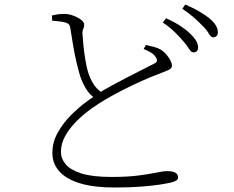

<svg xmlns="http://www.w3.org/2000/svg" viewBox="-20 -802 1040 854"><path d="M841 -569Q830 -569 820.5 -585Q811 -601 794 -620Q778 -639 756.5 -660Q735 -681 704 -702L719 -721Q756 -704 782.5 -686.5Q809 -669 825 -653Q845 -634 853 -619.5Q861 -605 861 -591Q861 -580 855.5 -574.5Q850 -569 841 -569ZM487 32Q399 32 338 14Q277 -4 245 -38.5Q213 -73 213 -122Q213 -170 237 -212.5Q261 -255 296 -290Q331 -325 364.5 -349.5Q398 -374 416 -386Q443 -403 478 -422Q513 -441 548 -459Q583 -477 612.5 -492Q642 -507 660 -516Q674 -522 677 -528Q680 -534 675 -544Q668 -558 652.5 -567.5Q637 -577 619 -584L629 -602Q647 -598 664 -593.5Q681 -589 692 -583Q709 -573 721 -558.5Q733 -544 739 -531Q745 -518 745 -510Q745 -497 727 -489.5Q709 -482 681 -471Q653 -461 610.5 -442Q568 -423 525 -401Q482 -379 450 -360Q422 -344 387.5 -319.5Q353 -295 322 -264.5Q291 -234 271 -199Q251 -164 251 -126Q251 -97 272 -71.5Q293 -46 342 -30.5Q391 -15 476 -15Q548 -15 597 -21.5Q646 -28 677 -34.5Q708 -41 724 -41Q737 -41 748 -38.5Q759 -36 765.5 -29.5Q772 -23 772 -12Q772 -4 763 1.5Q754 7 740 10Q723 14 691 19Q659 24 608.5 28Q558 32 487 32ZM404 -364Q378 -381 361.5 -409Q345 -437 336 -465Q328 -492 320 -526Q312 -560 305.5 -598.5Q299 -637 293 -675Q292 -686 287 -692.5Q282 -699 267 -703Q254 -706 238 -707.5Q222 -709 212 -710L211 -733Q231 -738 243 -739Q255 -740 267 -740Q286 -740 306 -732.5Q326 -725 340 -714.5Q354 -704 354 -694Q355 -682 350.5 -674Q346 -666 347 -649Q348 -630 351 -600.5Q354 -571 359 -540Q364 -509 370 -487Q379 -456 394.5 -430Q410 -404 439 -387ZM928 -636Q918 -636 908.5 -653Q899 -670 881 -687Q862 -707 842.5 -724Q823 -741 791 -763L804 -782Q841 -766 868 -750Q895 -734 912 -720Q932 -703 940.5 -688Q949 -673 949 -659Q949 -647 943 -641.5Q937 -636 928 -636Z"/></svg>

Font: Noto Serif JP ExtraLight
Style: Regular
Weight: 200
Designer: Ryoko NISHIZUKA  (kana & ideographs); Frank Grießhammer (Latin, Greek & Cyrillic); Wenlong ZHANG  (bopomofo); Sandoll Co
Foundry: Adobe
Version: Version 2.002-H1;hotconv 1.1.0;makeotfexe 2.6.0